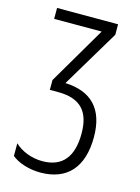

<svg xmlns="http://www.w3.org/2000/svg" viewBox="-111 -777 619 851"><g transform="rotate(15 198.0 -352.0)"><path d="M323 -714H43V-664H261L106 -400V-355H144C248 -355 292 -304 292 -204C292 -99 248 -41 155 -41C108 -41 59 -59 28 -89V-31C56 -7 107 10 159 10C283 10 349 -65 349 -203C349 -332 285 -397 165 -402L323 -666Z"/></g></svg>

Font: Noto Sans UI Condensed Light
Style: Regular
Weight: 300
Width: 3
Designer: Monotype Design Team
Foundry: Monotype Imaging Inc.
Version: Version 1.901